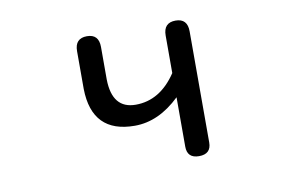

<svg xmlns="http://www.w3.org/2000/svg" viewBox="-62 -639 1124 748"><g transform="rotate(-10 500.0 -265.0)"><path d="M623 -238.3Q539.1 -157.2 444.3 -157.2Q275.4 -157.2 272.5 -333V-482.4Q272.5 -533.2 320.3 -533.2Q367.2 -533.2 367.2 -482.4V-353.5Q369.1 -237.3 461.9 -237.3Q558.6 -237.3 623 -334V-482.4Q623 -533.2 670.9 -533.2Q717.8 -533.2 717.8 -482.4V-43Q717.8 2.9 669.9 2.9Q623 2.9 623 -43Z"/></g></svg>

Font: MotoyaLMaru
Style: W3 mono
Weight: 400
Version: Version 1.01